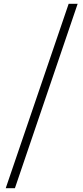

<svg xmlns="http://www.w3.org/2000/svg" viewBox="-20 -807 434 1004"><path d="M10 177 339 -787H386L58 177Z"/></svg>

Font: Noto Sans HK Thin Light
Style: Regular
Weight: 300
Version: Version 2.004-H2;hotconv 1.0.118;makeotfexe 2.5.65603